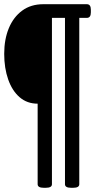

<svg xmlns="http://www.w3.org/2000/svg" viewBox="-20 -720 452 913"><path d="M188 173Q159 173 159 156V-227Q109 -227 73.5 -257.5Q38 -288 19 -342Q0 -396 0 -464Q0 -533 22 -586Q44 -639 85.5 -669.5Q127 -700 186 -700H393Q412 -700 412 -674V-661Q412 -635 393 -635H357V156Q357 173 328 173H318Q289 173 289 156V-635H227V156Q227 173 198 173Z"/></svg>

Font: Asap Condensed Medium
Style: Regular
Weight: 500
Width: 3
Designer: Pablo Cosgaya
Foundry: Omnibus-Type
Version: Version 3.001; ttfautohint (v1.8.4.7-5d5b)